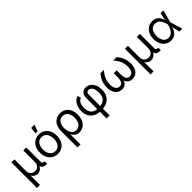

<svg xmlns="http://www.w3.org/2000/svg" viewBox="300 -2265 3973 3973"><g transform="rotate(-45 2286.5 -278.5)"><path d="M77.1 204.1V-545.9H165V-214.8Q165 -164.1 182.9 -131.8Q200.7 -99.6 230.7 -84.7Q260.7 -69.8 297.4 -69.8Q334.5 -69.8 363.5 -85Q392.6 -100.1 409.4 -132.1Q426.3 -164.1 426.3 -214.8V-545.9H514.2V-123.5Q514.2 -96.7 525.9 -86.2Q537.6 -75.7 566.9 -75.7H581.1V0H563.5Q495.6 0 461.9 -31.2Q428.2 -62.5 428.2 -122.6V-171.9H448.7Q448.7 -117.7 433.6 -82.8Q418.5 -47.9 394.8 -28.1Q371.1 -8.3 345 -0.2Q318.8 7.8 296.9 7.8Q274.9 7.8 248.8 -0.2Q222.7 -8.3 199.2 -28.1Q175.8 -47.9 160.6 -82.8Q145.5 -117.7 145.5 -171.9H165V204.1Z M885.3 11.7Q811 11.7 755.1 -23.4Q699.2 -58.6 668 -122.1Q636.7 -185.5 636.7 -269.5Q636.7 -355 668 -418.7Q699.2 -482.4 755.1 -517.6Q811 -552.7 885.3 -552.7Q960 -552.7 1016.1 -517.6Q1072.3 -482.4 1103.5 -418.7Q1134.8 -355 1134.8 -269.5Q1134.8 -185.5 1103.5 -122.1Q1072.3 -58.6 1016.1 -23.4Q960 11.7 885.3 11.7ZM885.3 -66.9Q940.4 -66.9 976.1 -95.2Q1011.7 -123.5 1028.8 -169.7Q1045.9 -215.8 1045.9 -269.5Q1045.9 -323.7 1028.8 -370.4Q1011.7 -417 976.1 -445.6Q940.4 -474.1 885.3 -474.1Q830.6 -474.1 795.4 -445.6Q760.3 -417 743.2 -370.6Q726.1 -324.2 726.1 -269.5Q726.1 -215.8 743.2 -169.7Q760.3 -123.5 795.4 -95.2Q830.6 -66.9 885.3 -66.9ZM855 -617.2 871.6 -760.7H965.8L916 -617.2Z M1262.7 204.1V-272.5Q1262.7 -358.4 1292.7 -421.4Q1322.8 -484.4 1377 -518.6Q1431.2 -552.7 1504.9 -552.7Q1578.6 -552.7 1632.8 -518.8Q1687 -484.9 1717 -421.9Q1747.1 -358.9 1747.1 -272.5Q1747.1 -186.5 1717.8 -122.6Q1688.5 -58.6 1636.5 -23.4Q1584.5 11.7 1516.6 11.7Q1464.4 11.7 1432.6 -6.1Q1400.9 -23.9 1383.8 -46.6Q1366.7 -69.3 1357.4 -84.5H1350.6V204.1ZM1502.9 -66.9Q1554.2 -66.9 1588.6 -94.2Q1623 -121.6 1640.4 -168.2Q1657.7 -214.8 1657.7 -272.9Q1657.7 -329.1 1641.1 -374.8Q1624.5 -420.4 1590.6 -447.3Q1556.6 -474.1 1504.4 -474.1Q1454.6 -474.1 1419.9 -449Q1385.3 -423.8 1367.4 -378.7Q1349.6 -333.5 1349.6 -272.9Q1349.6 -212.9 1367.2 -166.3Q1384.8 -119.6 1419.2 -93.3Q1453.6 -66.9 1502.9 -66.9Z M2113.3 204.1V-389.6Q2113.3 -442.4 2130.1 -479.5Q2147 -516.6 2179.2 -536.1Q2211.4 -555.7 2257.8 -555.7Q2320.3 -555.7 2367.4 -521.5Q2414.6 -487.3 2441.2 -426.3Q2467.8 -365.2 2467.8 -284.7Q2467.8 -189 2429.9 -122.8Q2392.1 -56.6 2322.3 -22.5Q2252.4 11.7 2156.2 11.7H2144Q2053.7 11.7 1987.3 -22.9Q1920.9 -57.6 1884.8 -121.3Q1848.6 -185.1 1848.6 -271Q1848.6 -334.5 1868.4 -392.3Q1888.2 -450.2 1926 -492.2Q1963.9 -534.2 2017.6 -549.3L2040.5 -474.1Q2008.3 -464.8 1985.1 -439Q1961.9 -413.1 1949.2 -372.8Q1936.5 -332.5 1936.5 -280.3Q1936.5 -210.4 1960 -162.8Q1983.4 -115.2 2029.5 -91.1Q2075.7 -66.9 2144 -66.9H2156.2Q2231 -66.9 2280.8 -90.3Q2330.6 -113.8 2355.2 -162.4Q2379.9 -210.9 2379.9 -285.6Q2379.9 -341.8 2366.5 -385Q2353 -428.2 2327.4 -452.6Q2301.8 -477.1 2265.1 -477.1Q2244.1 -477.1 2229.7 -468.3Q2215.3 -459.5 2208.3 -443.1Q2201.2 -426.8 2201.2 -403.3V204.1Z M2770.5 7.8Q2712.4 7.8 2667 -20.5Q2621.6 -48.8 2595.5 -104.7Q2569.3 -160.6 2569.3 -244.1Q2569.3 -317.9 2587.9 -376.7Q2606.4 -435.5 2633.8 -478.5Q2661.1 -521.5 2687 -545.9H2785.6Q2754.9 -512.2 2725.6 -468.8Q2696.3 -425.3 2677.2 -369.9Q2658.2 -314.5 2658.2 -244.1Q2658.2 -160.6 2688.2 -115.5Q2718.3 -70.3 2772.9 -70.3Q2825.2 -70.3 2852.1 -112.1Q2878.9 -153.8 2878.9 -233.4V-352.5H2964.4V-233.4Q2964.4 -153.8 2988.8 -112.1Q3013.2 -70.3 3066.4 -70.3Q3123 -70.3 3153.3 -115.5Q3183.6 -160.6 3183.6 -244.1Q3183.6 -316.4 3163.8 -372.8Q3144 -429.2 3114.7 -471.9Q3085.4 -514.6 3056.2 -545.9H3154.8Q3179.7 -522.5 3207 -480.5Q3234.4 -438.5 3253.4 -379.2Q3272.5 -319.8 3272.5 -244.1Q3272.5 -160.2 3246.3 -104.2Q3220.2 -48.3 3174.3 -20.3Q3128.4 7.8 3069.3 7.8Q3021 7.8 2989.3 -9.8Q2957.5 -27.3 2939 -57.9Q2920.4 -88.4 2911.1 -127.4H2927.7Q2918.9 -86.4 2899.4 -56.2Q2879.9 -25.9 2848.1 -9Q2816.4 7.8 2770.5 7.8Z M3400.4 204.1V-545.9H3488.3V-214.8Q3488.3 -164.1 3506.1 -131.8Q3523.9 -99.6 3554 -84.7Q3584 -69.8 3620.6 -69.8Q3657.7 -69.8 3686.8 -85Q3715.8 -100.1 3732.7 -132.1Q3749.5 -164.1 3749.5 -214.8V-545.9H3837.4V-123.5Q3837.4 -96.7 3849.1 -86.2Q3860.8 -75.7 3890.1 -75.7H3904.3V0H3886.7Q3818.8 0 3785.2 -31.2Q3751.5 -62.5 3751.5 -122.6V-171.9H3772Q3772 -117.7 3756.8 -82.8Q3741.7 -47.9 3718 -28.1Q3694.3 -8.3 3668.2 -0.2Q3642.1 7.8 3620.1 7.8Q3598.1 7.8 3572 -0.2Q3545.9 -8.3 3522.5 -28.1Q3499 -47.9 3483.9 -82.8Q3468.8 -117.7 3468.8 -171.9H3488.3V204.1Z M4199.7 11.7Q4129.4 11.7 4075.2 -24.4Q4021 -60.5 3990.5 -124.3Q3960 -188 3960 -270.5Q3960 -354 3991 -417.5Q4022 -481 4077.1 -516.8Q4132.3 -552.7 4203.6 -552.7Q4258.8 -552.7 4297.1 -533Q4335.4 -513.2 4359.9 -481.4Q4384.3 -449.7 4397.9 -412.8Q4411.6 -376 4417.5 -342.3H4449.2L4452.1 -274.4L4534.7 0H4451.7L4384.8 -274.4Q4378.4 -300.3 4366.9 -334Q4355.5 -367.7 4335.7 -399.9Q4315.9 -432.1 4284.2 -453.1Q4252.4 -474.1 4206.1 -474.1Q4158.2 -474.1 4122.8 -449.5Q4087.4 -424.8 4068.4 -379.2Q4049.3 -333.5 4049.3 -270Q4049.3 -208 4067.9 -162.4Q4086.4 -116.7 4120.6 -91.8Q4154.8 -66.9 4201.2 -66.9Q4246.6 -66.9 4278.8 -88.4Q4311 -109.9 4332.5 -142.8Q4354 -175.8 4366.5 -210.4Q4378.9 -245.1 4384.8 -271.5L4443.8 -545.9H4526.9L4452.1 -271.5L4449.2 -206.5H4421.9Q4414.1 -173.3 4398.9 -135.5Q4383.8 -97.7 4358.4 -64.2Q4333 -30.8 4294.2 -9.5Q4255.4 11.7 4199.7 11.7Z"/></g></svg>

Font: Inter Variable LoSnoCo
Style: Regular
Weight: 400
Designer: Rasmus Andersson
Foundry: rsms
Version: Version 4.000;git-a52131595; featfreeze: case,dlig,ss01,ss02